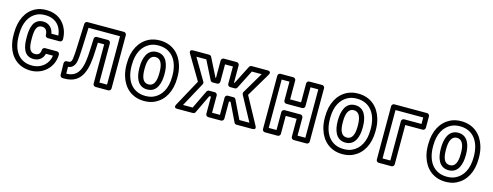

<svg xmlns="http://www.w3.org/2000/svg" viewBox="-22 -1181 4708 1833"><g transform="rotate(15 2331.5 -264.0)"><path d="M82 -257V-271C82 -387 125 -462 191 -495C214 -507 242 -513 276 -513C377 -513 437 -452 447 -357H378C369 -411 329 -449 274 -449C175 -449 159 -350 159 -271V-257C159 -176 175 -79 275 -79C327 -79 366 -109 377 -158H447C441 -116 422 -84 399 -62C371 -35 329 -15 277 -15C145 -15 82 -117 82 -257ZM209 -257V-271C209 -355 225 -399 274 -399C307 -399 330 -376 330 -332C330 -321 340 -307 355 -307H474C485 -307 499 -317 499 -332C499 -366 493 -397 482 -426C450 -508 379 -563 276 -563C236 -563 200 -556 169 -540C81 -496 32 -399 32 -271V-257C32 -218 36 -181 46 -146C75 -42 153 35 277 35C342 35 397 9 434 -27C469 -61 499 -114 499 -183C499 -194 489 -208 474 -208H355C343 -208 331 -198 330 -184C328 -146 310 -129 275 -129C225 -129 209 -172 209 -257Z M1017 -503V-25H941V-414C941 -429 927 -439 916 -439H805C791 -439 781 -428 780 -415L775 -304C769 -133 743 -27 614 -25L613 -92C681 -99 689 -165 693 -215C695 -239 697 -268 698 -302L706 -503ZM1068 -528C1068 -539 1058 -553 1043 -553H682C669 -553 658 -543 657 -529L648 -304C647 -270 645 -241 643 -218C638 -157 633 -141 602 -141H588C574 -141 563 -129 563 -116L565 0C565 12 576 25 590 25H611C791 25 819 -135 825 -302L829 -389H891V0C891 11 901 25 916 25H1043C1054 25 1068 15 1068 0Z M1598 -269V-259C1598 -141 1552 -67 1483 -33C1459 -21 1431 -15 1398 -15C1265 -15 1197 -118 1197 -259V-269C1197 -387 1243 -461 1312 -495C1336 -507 1364 -513 1397 -513C1530 -513 1598 -410 1598 -269ZM1147 -269V-259C1147 -218 1152 -180 1163 -145C1194 -42 1273 35 1398 35C1437 35 1473 28 1505 12C1594 -32 1648 -127 1648 -259V-269C1648 -310 1643 -348 1632 -383C1601 -486 1522 -563 1397 -563C1358 -563 1322 -556 1290 -540C1201 -496 1147 -401 1147 -269ZM1521 -269C1521 -352 1495 -449 1397 -449C1300 -449 1274 -351 1274 -269V-259C1274 -175 1299 -79 1398 -79C1496 -79 1521 -176 1521 -259ZM1471 -269V-259C1471 -176 1449 -129 1398 -129C1346 -129 1324 -175 1324 -259V-269C1324 -351 1347 -399 1397 -399C1448 -399 1471 -351 1471 -269Z M2215 -221H2158C2143 -221 2133 -207 2133 -196V-25H2055V-196C2055 -211 2041 -221 2030 -221H1974C1964 -221 1955 -215 1951 -207L1863 -25H1768L1898 -264C1902 -272 1902 -283 1898 -289L1772 -503H1870L1962 -320C1966 -312 1975 -306 1984 -306H2030C2045 -306 2055 -320 2055 -331V-503H2133V-331C2133 -316 2147 -306 2158 -306H2205C2214 -306 2223 -312 2227 -320L2320 -503H2417L2293 -293C2288 -285 2290 -274 2293 -268L2424 -25H2325L2237 -207C2233 -216 2224 -221 2215 -221ZM2199 -171 2287 11C2291 19 2299 25 2309 25H2466C2512 25 2488 -12 2488 -12L2343 -279L2483 -515C2507 -555 2461 -553 2461 -553H2305C2296 -553 2286 -547 2282 -539L2189 -356H2183V-528C2183 -539 2173 -553 2158 -553H2030C2019 -553 2005 -543 2005 -528V-356H2000L1908 -539C1904 -547 1895 -553 1885 -553H1728C1681 -553 1706 -515 1706 -515L1848 -276L1704 -12C1682 29 1726 25 1726 25H1879C1888 25 1898 20 1902 11L1989 -171H2005V0C2005 11 2015 25 2030 25H2158C2169 25 2183 15 2183 0V-171Z M2977 -25H2900V-203C2900 -218 2886 -228 2875 -228H2717C2702 -228 2692 -214 2692 -203V-25H2615V-503H2692V-316C2692 -301 2706 -291 2717 -291H2875C2890 -291 2900 -305 2900 -316V-503H2977ZM3002 25C3013 25 3027 15 3027 0V-528C3027 -539 3017 -553 3002 -553H2875C2864 -553 2850 -543 2850 -528V-341H2742V-528C2742 -539 2732 -553 2717 -553H2590C2579 -553 2565 -543 2565 -528V0C2565 11 2575 25 2590 25H2717C2728 25 2742 15 2742 0V-178H2850V0C2850 11 2860 25 2875 25Z M3558 -269V-259C3558 -141 3512 -67 3443 -33C3419 -21 3391 -15 3358 -15C3225 -15 3157 -118 3157 -259V-269C3157 -387 3203 -461 3272 -495C3296 -507 3324 -513 3357 -513C3490 -513 3558 -410 3558 -269ZM3107 -269V-259C3107 -218 3112 -180 3123 -145C3154 -42 3233 35 3358 35C3397 35 3433 28 3465 12C3554 -32 3608 -127 3608 -259V-269C3608 -310 3603 -348 3592 -383C3561 -486 3482 -563 3357 -563C3318 -563 3282 -556 3250 -540C3161 -496 3107 -401 3107 -269ZM3481 -269C3481 -352 3455 -449 3357 -449C3260 -449 3234 -351 3234 -269V-259C3234 -175 3259 -79 3358 -79C3456 -79 3481 -176 3481 -259ZM3431 -269V-259C3431 -176 3409 -129 3358 -129C3306 -129 3284 -175 3284 -259V-269C3284 -351 3307 -399 3357 -399C3408 -399 3431 -351 3431 -269Z M4014 -439H3842C3827 -439 3817 -425 3817 -414V-25H3740V-503H4014ZM4039 -389C4050 -389 4064 -399 4064 -414V-528C4064 -539 4054 -553 4039 -553H3715C3704 -553 3690 -543 3690 -528V0C3690 11 3700 25 3715 25H3842C3853 25 3867 15 3867 0V-389Z M4577 -269V-259C4577 -141 4531 -67 4462 -33C4438 -21 4410 -15 4377 -15C4244 -15 4176 -118 4176 -259V-269C4176 -387 4222 -461 4291 -495C4315 -507 4343 -513 4376 -513C4509 -513 4577 -410 4577 -269ZM4126 -269V-259C4126 -218 4131 -180 4142 -145C4173 -42 4252 35 4377 35C4416 35 4452 28 4484 12C4573 -32 4627 -127 4627 -259V-269C4627 -310 4622 -348 4611 -383C4580 -486 4501 -563 4376 -563C4337 -563 4301 -556 4269 -540C4180 -496 4126 -401 4126 -269ZM4500 -269C4500 -352 4474 -449 4376 -449C4279 -449 4253 -351 4253 -269V-259C4253 -175 4278 -79 4377 -79C4475 -79 4500 -176 4500 -259ZM4450 -269V-259C4450 -176 4428 -129 4377 -129C4325 -129 4303 -175 4303 -259V-269C4303 -351 4326 -399 4376 -399C4427 -399 4450 -351 4450 -269Z"/></g></svg>

Font: Asimov
Style: NarOu
Weight: 500
Designer: Google
Version: Version 2.000980; 2014